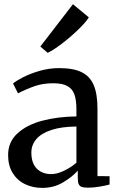

<svg xmlns="http://www.w3.org/2000/svg" viewBox="-20 -882 560 912"><path d="M343 -329V-361.5Q343 -406.5 333.5 -433.2Q324 -460 300.2 -473.2Q276.5 -486.5 233.5 -486.5Q184 -486.5 144.5 -472.8Q105 -459 65.5 -438.5L42 -485.5Q56.5 -498 90 -515.2Q123.5 -532.5 168.8 -545.5Q214 -558.5 260.5 -558.5Q328.5 -558.5 368 -539Q407.5 -519.5 425.2 -477.5Q443 -435.5 443 -365.5V-45.5L500.5 -45V-5.5Q480.5 0 451 4.8Q421.5 9.5 398.5 9.5Q379.5 9.5 369.2 6.2Q359 3 354.2 -6.5Q349.5 -16 349.5 -35.5V-71.5Q323 -41.5 279.2 -15.5Q235.5 10.5 181 10.5Q136.5 10.5 99.5 -7Q62.5 -24.5 40.5 -59.8Q18.5 -95 18.5 -145.5Q18.5 -208.5 63.8 -249.2Q109 -290 182.2 -309Q255.5 -328 343 -329ZM343 -109V-281Q273.5 -280.5 225.2 -265Q177 -249.5 153 -221.8Q129 -194 129 -157.5Q129 -106.5 155 -80.8Q181 -55 223.5 -55Q250.5 -55 283.2 -70.5Q316 -86 343 -109ZM206 -631.5 171.5 -661 326.5 -862 402 -799.5Q387.5 -776 351 -740.8Q314.5 -705.5 273.8 -674.5Q233 -643.5 207.5 -631.5Z"/></svg>

Font: Merriweather 12pt
Style: Regular
Weight: 400
Designer: Eben Sorkin
Foundry: Eben Sorkin
Version: Version 2.100